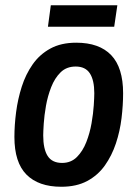

<svg xmlns="http://www.w3.org/2000/svg" viewBox="-20 -701 526 733"><path d="M214 12Q127 12 81 -34.5Q35 -81 35 -178Q35 -223 41.5 -273Q48 -323 63 -370Q78 -417 104.5 -455Q131 -493 172 -515.5Q213 -538 271 -538Q359 -538 404.5 -490.5Q450 -443 450 -345Q450 -300 444 -250Q438 -200 422.5 -153.5Q407 -107 380.5 -69.5Q354 -32 313 -10Q272 12 214 12ZM217 -79Q251 -79 273.5 -101.5Q296 -124 309.5 -158.5Q323 -193 329.5 -230.5Q336 -268 338 -299Q340 -330 340 -345Q340 -395 323 -421Q306 -447 269 -447Q234 -447 211.5 -425Q189 -403 175.5 -368.5Q162 -334 155.5 -297Q149 -260 147 -229Q145 -198 145 -184Q145 -132 162 -105.5Q179 -79 217 -79ZM163 -599 174 -681H428L416 -599Z"/></svg>

Font: Archivo Narrow SemiBold
Style: Italic
Weight: 600
Italic angle: -8°
Designer: Hector Gatti
Foundry: Omnibus-Type
Version: Version 3.002